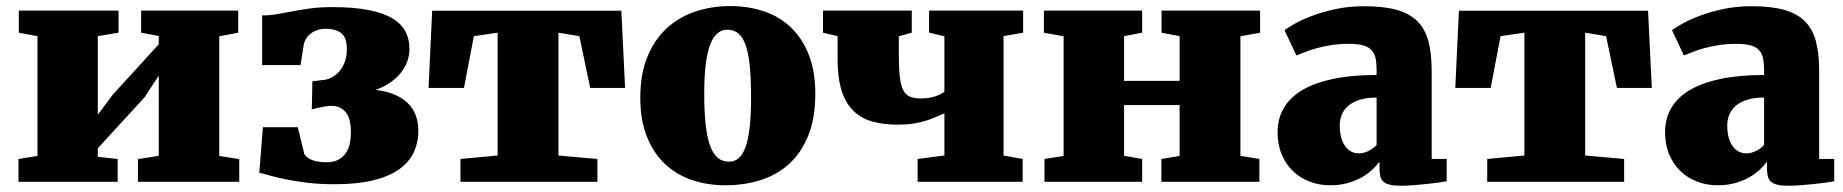

<svg xmlns="http://www.w3.org/2000/svg" viewBox="-20 -590 5980 623"><path d="M40 -74.2 101.6 -84V-472.7L41 -483.9V-555.7H364.7V-483.9L297.4 -472.7V-217.8L346.2 -283.2L495.1 -446.3V-473.1L438 -483.9V-555.7H752.9V-483.9L691.4 -472.2V-84L756.3 -73.7V0H427.7V-73.7L495.1 -84.5V-344.7L449.2 -274.4L297.4 -108.9V-81.1L361.8 -74.2V0H40Z M833 -177.2H946.3L967.3 -90.8Q975.1 -77.1 993.7 -70.3Q1012.2 -63.5 1039.6 -63.5Q1064 -63.5 1079.3 -72.5Q1094.7 -81.5 1103.5 -95.5Q1112.3 -109.4 1115.5 -126.7Q1118.7 -144 1118.7 -160.6Q1118.7 -177.2 1116 -192.6Q1113.3 -208 1106 -220Q1098.6 -231.9 1086.2 -239.3Q1073.7 -246.6 1054.2 -246.6Q1048.3 -246.6 1040 -245.4Q1031.7 -244.1 1022.9 -242.4Q1014.2 -240.7 1005.9 -238.5Q997.6 -236.3 991.7 -234.9L993.7 -326.2L1036.6 -331.5Q1049.8 -334.5 1062.3 -342.3Q1074.7 -350.1 1084.2 -362.3Q1093.8 -374.5 1099.6 -391.8Q1105.5 -409.2 1105.5 -431.2Q1105.5 -466.8 1088.1 -481.7Q1070.8 -496.6 1036.1 -496.6Q1021.5 -496.6 1009.5 -492.4Q997.6 -488.3 988.8 -481.7Q980 -475.1 974.4 -466.6Q968.8 -458 966.3 -449.2L955.1 -378.9H830.6V-540Q856 -540 879.6 -544.2Q903.3 -548.3 929.9 -553.5Q956.5 -558.6 987.5 -562.7Q1018.6 -566.9 1058.6 -566.9Q1127.4 -566.9 1175 -557.6Q1222.7 -548.3 1252.2 -531Q1281.7 -513.7 1295.2 -488.5Q1308.6 -463.4 1308.6 -431.6Q1308.6 -389.2 1280.8 -354Q1252.9 -318.8 1199.7 -298.3Q1235.8 -293.9 1261.7 -282.5Q1287.6 -271 1304.4 -254.2Q1321.3 -237.3 1329.1 -215.6Q1336.9 -193.8 1337.4 -168.9Q1337.9 -128.4 1322.5 -95.7Q1307.1 -63 1274.2 -40Q1241.2 -17.1 1189.7 -4.6Q1138.2 7.8 1066.4 7.8Q1015.6 7.8 974.6 2.7Q933.6 -2.4 902.8 -9Q872.1 -15.6 851.6 -21.5Q831.1 -27.3 821.3 -29.3Z M1474.1 -74.2 1594.7 -85.4V-483.9L1517.6 -472.7L1485.4 -304.7H1370.6L1382.3 -555.2H1996.1L2008.3 -304.7H1895L1859.9 -472.7L1792 -483.9V-85.4L1918.5 -74.2V0H1474.1Z M2057.6 -272.9Q2057.6 -350.1 2080.8 -406.2Q2104 -462.4 2144 -498.8Q2184.1 -535.2 2236.8 -552.7Q2289.6 -570.3 2349.1 -570.3Q2409.7 -570.3 2460.4 -552.7Q2511.2 -535.2 2547.9 -499.5Q2584.5 -463.9 2605 -410.6Q2625.5 -357.4 2625.5 -286.1Q2625.5 -205.6 2602.3 -149.2Q2579.1 -92.8 2539.3 -57.1Q2499.5 -21.5 2446.5 -5.1Q2393.6 11.2 2334 11.2Q2273.9 11.2 2223.1 -6.6Q2172.4 -24.4 2135.7 -59.8Q2099.1 -95.2 2078.4 -148.4Q2057.6 -201.7 2057.6 -272.9ZM2345.2 -65.4Q2363.8 -65.4 2377.2 -77.1Q2390.6 -88.9 2399.4 -113.8Q2408.2 -138.7 2412.6 -178Q2417 -217.3 2417 -272.5Q2417 -331.5 2413.1 -373.5Q2409.2 -415.5 2399.9 -442.1Q2390.6 -468.8 2376 -481.2Q2361.3 -493.7 2340.3 -493.7Q2321.8 -493.7 2307.9 -481.9Q2293.9 -470.2 2284.4 -445.3Q2274.9 -420.4 2270 -381.1Q2265.1 -341.8 2265.1 -286.6Q2265.1 -227.5 2269.8 -185.5Q2274.4 -143.6 2284.2 -116.9Q2293.9 -90.3 2309.1 -77.9Q2324.2 -65.4 2345.2 -65.4Z M2892.1 -185.5Q2846.2 -185.5 2810.1 -195.8Q2773.9 -206.1 2749 -230.5Q2724.1 -254.9 2710.9 -295.9Q2697.8 -336.9 2697.8 -398.4V-472.7L2650.4 -483.9V-555.7H2938.5V-483.9L2896.5 -472.2V-414.6Q2896.5 -369.6 2899.7 -341.3Q2902.8 -313 2910.9 -297.4Q2918.9 -281.7 2933.1 -276.1Q2947.3 -270.5 2969.2 -270.5Q2991.7 -270.5 3012.7 -276.9Q3033.7 -283.2 3044.4 -292.5V-472.2L2994.6 -484.4V-555.7H3299.8V-483.9L3236.3 -472.7V-85.4L3298.3 -74.2V0H2957.5V-74.2L3044.4 -85.4V-222.2Q3027.8 -215.3 3012.7 -208.7Q2997.6 -202.1 2980 -197Q2962.4 -191.9 2941.4 -188.7Q2920.4 -185.5 2892.1 -185.5Z M3369.1 -74.2 3431.2 -84V-472.2L3367.2 -483.9V-555.7H3686V-483.9L3627.4 -472.7V-327.6H3807.6V-472.7L3749 -483.9V-555.7H4068.8V-483.9L4004.9 -472.2V-84.5L4066.4 -74.2V0H3748.5V-74.2L3807.6 -84V-249H3627.4V-84.5L3686 -74.2V0H3369.1Z M4125.5 -161.1Q4125.5 -204.1 4145 -238.5Q4164.6 -272.9 4204.3 -296.9Q4244.1 -320.8 4304.7 -333.7Q4365.2 -346.7 4446.8 -346.7V-362.3Q4446.8 -384.3 4443.6 -400.1Q4440.4 -416 4430.9 -426.8Q4421.4 -437.5 4403.6 -442.6Q4385.7 -447.8 4356.4 -447.8Q4326.7 -447.8 4301 -443.8Q4275.4 -439.9 4254.2 -434.1Q4232.9 -428.2 4216.1 -421.6Q4199.2 -415 4187 -410.2H4186.5L4147.9 -492.2Q4158.2 -500 4181.6 -513.2Q4205.1 -526.4 4238.8 -539.1Q4272.5 -551.8 4314.9 -560.8Q4357.4 -569.8 4406.2 -569.8Q4469.7 -569.8 4511.7 -558.1Q4553.7 -546.4 4579.1 -521Q4604.5 -495.6 4615 -455.8Q4625.5 -416 4625.5 -360.4V-74.2H4674.3V-2Q4665 0 4647.5 2.4Q4629.9 4.9 4608.9 7.1Q4587.9 9.3 4565.9 11Q4543.9 12.7 4526.4 12.7Q4504.4 12.7 4490.5 9.5Q4476.6 6.3 4469 -0.5Q4461.4 -7.3 4458.7 -18.8Q4456.1 -30.3 4456.1 -46.9V-65.4Q4446.3 -51.8 4431.4 -38.1Q4416.5 -24.4 4396.5 -13.4Q4376.5 -2.4 4351.3 4.4Q4326.2 11.2 4295.9 11.2Q4261.2 11.2 4230.2 -0.5Q4199.2 -12.2 4176 -34.2Q4152.8 -56.2 4139.2 -88.1Q4125.5 -120.1 4125.5 -161.1ZM4327.1 -182.6Q4327.1 -162.6 4331.3 -146.2Q4335.4 -129.9 4343.5 -117.7Q4351.6 -105.5 4363.3 -98.9Q4375 -92.3 4390.1 -92.3Q4404.3 -92.3 4420.4 -100.1Q4436.5 -107.9 4446.8 -119.6V-273.4Q4412.6 -273.4 4389.6 -265.6Q4366.7 -257.8 4352.8 -244.9Q4338.9 -231.9 4333 -215.8Q4327.1 -199.7 4327.1 -182.6Z M4805.7 -74.2 4926.3 -85.4V-483.9L4849.1 -472.7L4816.9 -304.7H4702.1L4713.9 -555.2H5327.6L5339.8 -304.7H5226.6L5191.4 -472.7L5123.5 -483.9V-85.4L5250 -74.2V0H4805.7Z M5382.8 -161.1Q5382.8 -204.1 5402.3 -238.5Q5421.9 -272.9 5461.7 -296.9Q5501.5 -320.8 5562 -333.7Q5622.6 -346.7 5704.1 -346.7V-362.3Q5704.1 -384.3 5700.9 -400.1Q5697.8 -416 5688.2 -426.8Q5678.7 -437.5 5660.9 -442.6Q5643.1 -447.8 5613.8 -447.8Q5584 -447.8 5558.3 -443.8Q5532.7 -439.9 5511.5 -434.1Q5490.2 -428.2 5473.4 -421.6Q5456.5 -415 5444.3 -410.2H5443.8L5405.3 -492.2Q5415.5 -500 5439 -513.2Q5462.4 -526.4 5496.1 -539.1Q5529.8 -551.8 5572.3 -560.8Q5614.7 -569.8 5663.6 -569.8Q5727.1 -569.8 5769 -558.1Q5811 -546.4 5836.4 -521Q5861.8 -495.6 5872.3 -455.8Q5882.8 -416 5882.8 -360.4V-74.2H5931.6V-2Q5922.4 0 5904.8 2.4Q5887.2 4.9 5866.2 7.1Q5845.2 9.3 5823.2 11Q5801.3 12.7 5783.7 12.7Q5761.7 12.7 5747.8 9.5Q5733.9 6.3 5726.3 -0.5Q5718.8 -7.3 5716.1 -18.8Q5713.4 -30.3 5713.4 -46.9V-65.4Q5703.6 -51.8 5688.7 -38.1Q5673.8 -24.4 5653.8 -13.4Q5633.8 -2.4 5608.6 4.4Q5583.5 11.2 5553.2 11.2Q5518.6 11.2 5487.5 -0.5Q5456.5 -12.2 5433.3 -34.2Q5410.2 -56.2 5396.5 -88.1Q5382.8 -120.1 5382.8 -161.1ZM5584.5 -182.6Q5584.5 -162.6 5588.6 -146.2Q5592.8 -129.9 5600.8 -117.7Q5608.9 -105.5 5620.6 -98.9Q5632.3 -92.3 5647.5 -92.3Q5661.6 -92.3 5677.7 -100.1Q5693.8 -107.9 5704.1 -119.6V-273.4Q5669.9 -273.4 5647 -265.6Q5624 -257.8 5610.1 -244.9Q5596.2 -231.9 5590.3 -215.8Q5584.5 -199.7 5584.5 -182.6Z"/></svg>

Font: Merriweather UltraBold
Style: Regular
Weight: 900
Designer: Eben Sorkin ( sorkintype@gmail.com )
Foundry: Eben Sorkin
Version: Version 1.570; ttfautohint (v1.3) -l 8 -r 32 -G 0 -x 0 -H 60